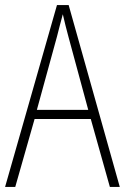

<svg xmlns="http://www.w3.org/2000/svg" viewBox="-20 -735 491 755"><path d="M412 0 337 -267H116L40 0H0L204 -715H250L451 0ZM249 -591Q243 -614 237.5 -635Q232 -656 227 -679Q221 -657 215.5 -636Q210 -615 204 -591L125 -303H327Z"/></svg>

Font: Noto Sans Lao Looped Condensed ExtraLight
Style: Regular
Weight: 200
Width: 3
Designer: Mark Frömberg, Ben Mitchell
Foundry: The Fontpad Ltd
Version: Version 1.002; ttfautohint (v1.8.4.7-5d5b)